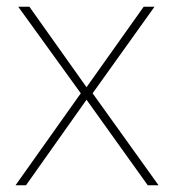

<svg xmlns="http://www.w3.org/2000/svg" viewBox="-20 -548 519 568"><path d="M219 -272 26 0H57L236 -253L417 0H449L254 -272L437 -528H405L236 -290L67 -528H34Z"/></svg>

Font: Noto Sans Telugu Thin
Style: Regular
Weight: 100
Designer: Jelle Bosma - Monotype Design Team
Foundry: Monotype Imaging Inc.
Version: Version 2.005